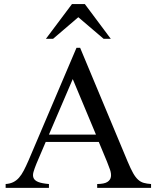

<svg xmlns="http://www.w3.org/2000/svg" viewBox="-20 -909 759 929"><path d="M450.2 0V-18.6Q484.9 -19 499.5 -28.6Q514.2 -38.1 516.6 -53.2Q519 -68.4 512.5 -87.6Q505.9 -106.9 497.6 -127L458 -222.2H201.2L156.2 -116.7Q147 -94.2 142.1 -77.1Q137.2 -60.1 142.3 -47.9Q147.5 -35.6 164.8 -28.6Q182.1 -21.5 216.8 -18.6V0H7.3V-18.6Q28.3 -20 43.9 -27.6Q59.6 -35.2 72 -49.3Q84.5 -63.5 95.2 -84.2Q106 -105 117.7 -131.8L350.1 -677.7H367.7L597.7 -127Q612.3 -92.3 624 -71.5Q635.7 -50.8 648.2 -39.6Q660.6 -28.3 675.5 -24.2Q690.4 -20 710.9 -18.6V0ZM332 -526.4 216.8 -257.8H444.3ZM481.4 -721.2 358.9 -825.7 236.8 -721.2H202.1L328.1 -889.2H390.6L516.1 -721.2Z"/></svg>

Font: Doulos SIL
Style: Regular
Weight: 400
Designer: Walt Agee, Victor Gaultney, Peter Martin, Debbi Hosken
Foundry: SIL International
Version: Version 4.110; 2011; Maintenance release